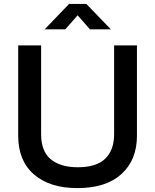

<svg xmlns="http://www.w3.org/2000/svg" viewBox="-20 -964 804 994"><path d="M210.9 -812 337.9 -943.8H426.8L554.2 -812H445.8L381.8 -884.8L317.9 -812ZM74.2 -261.2V-729H192.9V-269Q192.9 -180.7 242.9 -139.4Q293 -98.1 382.8 -98.1Q479.5 -98.1 525.1 -142.8Q570.8 -187.5 570.8 -269V-729H689V-261.2Q689 -136.2 609.1 -63.2Q529.3 9.8 380.9 9.8Q237.3 9.8 155.8 -61Q74.2 -131.8 74.2 -261.2Z"/></svg>

Font: BDO Grotesk Medium
Style: Regular
Weight: 500
Designer: Deni Anggara
Foundry: Lokal Container
Version: Version 2.000